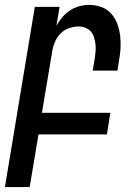

<svg xmlns="http://www.w3.org/2000/svg" viewBox="-52 -548 572 783"><path d="M-32 215 90 -520H191L178 -443Q188 -461 202 -477.5Q216 -494 233.5 -505.5Q251 -517 271 -522.5Q291 -528 310 -528Q337 -528 361 -519.5Q385 -511 401 -493Q417 -475 426 -451.5Q435 -428 438 -402.5Q441 -377 439.5 -351Q438 -325 433 -299L427 -260H326L335 -313Q337 -327 338 -341.5Q339 -356 337 -370Q335 -384 331 -397Q327 -410 318 -420Q309 -430 296 -435Q283 -440 268 -440Q249 -440 229 -433Q209 -426 194.5 -411Q180 -396 172 -377Q164 -358 161 -339L119 -88H398L384 0H105L69 215Z"/></svg>

Font: Iosevka Term Curly Semibold
Style: Italic
Weight: 600
Italic angle: -9°
Designer: Belleve Invis
Foundry: Belleve Invis
Version: Version 32.3.0